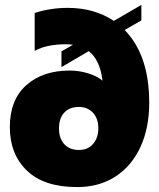

<svg xmlns="http://www.w3.org/2000/svg" viewBox="-20 -746 647 781"><path d="M20 -229Q20 -340 87 -399.5Q154 -459 263 -459Q301 -459 337.5 -448Q374 -437 397 -418Q387 -502 341 -538L230 -473V-537L277 -564Q259 -566 250 -566Q169 -566 121 -539V-693Q146 -702 182 -708Q218 -714 255 -714Q364 -714 443 -661L555 -726V-663L487 -624Q587 -522 587 -328Q587 -225 551 -147.5Q515 -70 449 -27.5Q383 15 294 15Q159 15 89.5 -52Q20 -119 20 -229ZM380 -224Q380 -264 358 -287.5Q336 -311 301 -311Q263 -311 241.5 -288Q220 -265 220 -224Q220 -183 241.5 -159.5Q263 -136 301 -136Q338 -136 359 -161Q380 -186 380 -224Z"/></svg>

Font: Readiness ExtraBold
Style: Regular
Weight: 800
Designer: Katatrad Team
Foundry: CadsonDemak
Version: Version 1.00;January 16, 2020;FontCreator 12.0.0.2550 64-bit